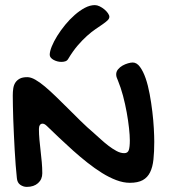

<svg xmlns="http://www.w3.org/2000/svg" viewBox="-20 -752 677 756"><path d="M133.3 -244.1Q133.3 -223.6 135.3 -201.7Q137.2 -179.7 139.9 -157.7Q142.6 -135.7 144.5 -113.5Q146.5 -91.3 146.5 -69.8Q146.5 -45.9 129.9 -31Q113.3 -16.1 85.4 -16.1Q71.8 -16.1 59.8 -24.4Q47.9 -32.7 46.4 -50.8Q43.9 -73.7 41.7 -102.3Q39.6 -130.9 37.8 -161.4Q36.1 -191.9 34.7 -222.9Q33.2 -253.9 32.2 -282.5Q31.2 -311 30.8 -335.2Q30.3 -359.4 30.3 -376Q30.3 -390.6 32.2 -403.8Q34.2 -417 40.5 -426.8Q46.9 -436.5 57.9 -442.4Q68.8 -448.2 87.4 -448.2Q101.6 -448.2 119.1 -438.2Q136.7 -428.2 157 -411.1Q177.2 -394 200.2 -371.8Q223.1 -349.6 247.6 -325.2Q272 -300.8 297.6 -275.6Q323.2 -250.5 349.6 -228Q361.3 -217.8 376.2 -204.1Q391.1 -190.4 407 -178.2Q422.9 -166 438.7 -157.5Q454.6 -148.9 469.2 -148.9Q482.9 -148.9 487.1 -160.9Q491.2 -172.9 491.2 -199.2Q491.2 -218.8 488 -247.6Q484.9 -276.4 479 -309.1Q473.1 -341.8 464.4 -374.8Q455.6 -407.7 444.3 -435.1Q441.9 -440.9 439.7 -446.5Q437.5 -452.1 437.5 -459Q437.5 -470.2 444.8 -479Q452.1 -487.8 462.4 -493.7Q472.7 -499.5 483.9 -502.7Q495.1 -505.9 502.4 -505.9Q518.6 -505.9 531.2 -488.5Q543.9 -471.2 553.5 -443.6Q563 -416 569.3 -381.6Q575.7 -347.2 579.8 -312.5Q584 -277.8 585.7 -246.3Q587.4 -214.8 587.4 -193.8Q587.4 -154.3 584.2 -124.3Q581.1 -94.2 571 -73.7Q561 -53.2 542 -42.7Q522.9 -32.2 491.2 -32.2Q465.8 -32.2 438 -42.7Q410.2 -53.2 381.6 -71Q353 -88.9 324 -111.8Q294.9 -134.8 267.1 -159.7Q239.3 -184.6 213.1 -209.5Q187 -234.4 164.6 -255.9Q155.3 -265.1 147.5 -265.1Q140.6 -265.1 137 -259.5Q133.3 -253.9 133.3 -244.1ZM410.6 -686Q410.6 -678.7 403.6 -671.9Q396.5 -665 384.5 -656.7Q372.6 -648.4 356.4 -637.5Q340.3 -626.5 322.5 -610.6Q304.7 -594.7 285.6 -572.5Q266.6 -550.3 248.5 -520Q244.6 -513.2 237.5 -510.7Q230.5 -508.3 221.7 -508.3Q213.4 -508.3 205.3 -510.5Q197.3 -512.7 190.7 -516.4Q184.1 -520 179.9 -525.1Q175.8 -530.3 175.8 -536.1Q175.8 -549.3 183.8 -569.1Q191.9 -588.9 205.3 -610.6Q218.8 -632.3 236.6 -654.1Q254.4 -675.8 274.2 -693.1Q293.9 -710.4 314.2 -721.2Q334.5 -731.9 353.5 -731.9Q362.3 -731.9 372.3 -727.1Q382.3 -722.2 390.9 -715.1Q399.4 -708 405 -700Q410.6 -691.9 410.6 -686Z"/></svg>

Font: Gochi Hand Cyrillic
Style: Regular
Weight: 400
Designer: Juan Pablo del Peral; Denis Ignatov
Foundry: Juan Pablo del Peral; Denis Ignatov
Version: Version 1.00 June 29, 2018, initial release